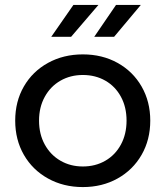

<svg xmlns="http://www.w3.org/2000/svg" viewBox="-20 -757 675 783"><path d="M42 -265.1Q42 -343.3 77.4 -404.5Q112.8 -465.8 175.8 -500.5Q238.8 -535.2 317.9 -535.2Q397 -535.2 459.5 -500.5Q522 -465.8 557.4 -404.3Q592.8 -342.8 592.8 -265.1Q592.8 -187 557.4 -125.5Q522 -64 459.5 -29.1Q397 5.9 317.9 5.9Q238.8 5.9 175.8 -29.1Q112.8 -64 77.4 -125.5Q42 -187 42 -265.1ZM139.2 -265.1Q139.2 -210 162.6 -167.5Q186 -125 226.6 -101.6Q267.1 -78.1 317.9 -78.1Q369.1 -78.1 409.7 -101.6Q450.2 -125 473.1 -167.5Q496.1 -210 496.1 -265.1Q496.1 -320.3 473.1 -362.5Q450.2 -404.8 409.7 -428Q369.1 -451.2 317.9 -451.2Q267.1 -451.2 226.6 -428Q186 -404.8 162.6 -362.3Q139.2 -319.8 139.2 -265.1ZM189 -606.9 279.3 -736.8H381.3L270 -606.9ZM364.3 -606.9 453.1 -736.8H554.2L445.3 -606.9Z"/></svg>

Font: Montserrat Medium
Style: Regular
Weight: 500
Designer: Julieta Ulanovsky
Foundry: Julieta Ulanovsky
Version: Version 7.200